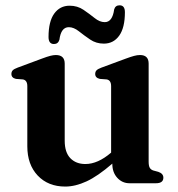

<svg xmlns="http://www.w3.org/2000/svg" viewBox="-20 -691 672 724"><path d="M83 -139.5V-366Q83 -388.5 66.5 -391.5L40 -393.5Q23 -397.5 23 -412Q23 -420.5 28 -425.8Q33 -431 46.5 -436L138 -470Q158 -477.5 169.8 -480.5Q181.5 -483.5 190.5 -483.5Q224 -483.5 224 -451V-160.5Q224 -116.5 245.2 -94.5Q266.5 -72.5 302 -72.5Q349 -72.5 399 -115.5V-366Q399 -388.5 382.5 -391.5L356.5 -393.5Q339 -397.5 339 -412Q339 -420.5 344 -425.8Q349 -431 362.5 -436L454.5 -470Q473.5 -477 485.5 -480.2Q497.5 -483.5 508 -483.5Q540.5 -483.5 540.5 -451V-81.5Q540.5 -65.5 544.8 -58.2Q549 -51 558.5 -48L577 -43Q596 -36.5 596 -21Q596 0 568 0H468.5Q441 0 422.2 -20.5Q403.5 -41 403.5 -73.5V-74Q348.5 -26.5 306.2 -7Q264 12.5 226 12.5Q161.5 12.5 122.2 -29Q83 -70.5 83 -139.5ZM371.5 -526.5Q342.5 -526.5 319.8 -542Q297 -557.5 277.5 -573Q258 -588.5 239.5 -588.5Q210 -588.5 204 -541Q199 -525 183.5 -525Q163 -525 163 -551.5Q163 -610 184.5 -639.8Q206 -669.5 242.5 -669.5Q272 -669.5 294.8 -654Q317.5 -638.5 336.8 -623Q356 -607.5 375 -607.5Q404 -607.5 410.5 -655.5Q415 -671 431 -671Q451 -671 451 -645Q451 -586.5 429.5 -556.5Q408 -526.5 371.5 -526.5Z"/></svg>

Font: Fraunces 9pt SemiBold
Style: Regular
Weight: 600
Version: Version 1.000;[b76b70a41]